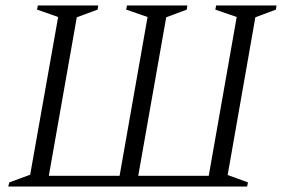

<svg xmlns="http://www.w3.org/2000/svg" viewBox="-20 -680 1038 700"><path d="M338 -660 336 -645 260 -617 158 -39H416L518 -618L440 -645L443 -660H663L661 -645L586 -617L484 -39H741L843 -618L765 -645L768 -660H988L986 -645L911 -617L810 -42L884 -15L881 0H10L14 -15L90 -43L192 -618L115 -645L118 -660Z"/></svg>

Font: Spectral Light
Style: Italic
Weight: 300
Italic angle: -10°
Designer: Jean-Baptiste Levee
Foundry: Production Type
Version: Version 2.001